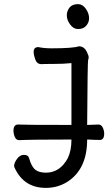

<svg xmlns="http://www.w3.org/2000/svg" viewBox="-20 -724 540 925"><path d="M201.2 181.2Q95.2 181.2 50.8 85Q47.9 79.1 47.9 76.2Q47.9 61 62 41.5Q76.2 22 95.2 22Q116.2 22 120.1 38.1Q131.8 79.1 149.9 93.5Q168 107.9 201.2 107.9Q269 107.9 307.1 37.1Q324.2 1 324.2 -51.8Q126 -51.8 71.8 -48.8Q58.1 -48.8 51.5 -64Q44.9 -79.1 44.9 -94.2Q44.9 -124 66.9 -124Q97.2 -122.1 324.2 -122.1V-419.9Q285.2 -416 237.1 -416Q189 -416 179.2 -415Q158.2 -415 150.1 -437Q142.1 -459 142.1 -474.1Q142.1 -497.1 165 -497.1Q191.9 -491.2 229 -491.2Q332 -491.2 359.9 -501Q389.2 -501 401.9 -465.8Q407.2 -455.1 407.2 -449.2Q407.2 -440.9 404.5 -434.6Q401.9 -428.2 399.9 -122.1Q417 -122.1 455.1 -124Q467.8 -124 474.9 -109.6Q481.9 -95.2 481.9 -80.1Q481.9 -49.8 460.9 -49.8Q439 -49.8 404.8 -51.8H399.9Q399.9 91.8 303.2 152.8Q256.8 181.2 201.2 181.2ZM356 -584Q334 -584 317.9 -606Q301.8 -627.9 301.8 -649.9Q301.8 -670.9 314.9 -687.5Q328.1 -704.1 356 -704.1Q377.9 -704.1 393.6 -681.6Q409.2 -659.2 409.2 -636.2Q409.2 -616.2 395.5 -600.1Q381.8 -584 356 -584Z"/></svg>

Font: LXGW WenKai Mono GB Screen
Style: Regular
Weight: 400
Monospace: yes
Designer: LXGW / Fontworks Inc.
Foundry: LXGW / Fontworks Inc.
Version: Version 1.510;January 18,2025